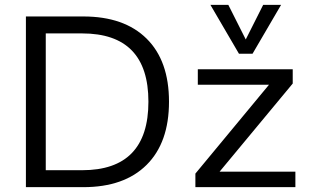

<svg xmlns="http://www.w3.org/2000/svg" viewBox="-20 -773 1282 793"><path d="M87 -705H324Q493 -705 585.5 -613.5Q678 -522 678 -353Q678 -184 585.5 -92Q493 0 324 0H87ZM319 -70Q593 -70 593 -353Q593 -635 319 -635H169V-70ZM887 -64H1200V0H787V-56L1091 -423H797V-487H1189V-428ZM1067 -753H1141L1023 -551H967L849 -753H923L995 -610Z"/></svg>

Font: wassup Sans
Style: Regular
Weight: 400
Version: Version 2.001